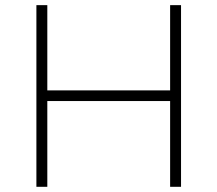

<svg xmlns="http://www.w3.org/2000/svg" viewBox="-20 -719 837 739"><path d="M676.8 0H634.8V-330.1H162.1V0H120.1V-699.2H162.1V-371.1H634.8V-699.2H676.8Z"/></svg>

Font: Montserrat Ultra Light
Style: Regular
Weight: 200
Designer: Julieta Ulanovsky
Foundry: Julieta Ulanovsky
Version: Version 3.001;PS 003.001;hotconv 1.0.70;makeotf.lib2.5.58329